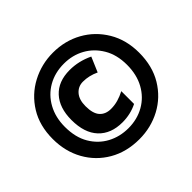

<svg xmlns="http://www.w3.org/2000/svg" viewBox="-133 -774 828 828"><g transform="rotate(-45 281.5 -360.0)"><path d="M282 -96Q204 -96 144.5 -130.5Q85 -165 51.5 -225Q18 -285 18 -361Q18 -442 54.5 -501Q91 -560 151.5 -592Q212 -624 282 -624Q355 -624 414.5 -591Q474 -558 509.5 -498.5Q545 -439 545 -361Q545 -279 509 -219.5Q473 -160 413 -128Q353 -96 282 -96ZM282 -163Q336 -163 379 -187.5Q422 -212 446.5 -256.5Q471 -301 471 -361Q471 -422 445 -466Q419 -510 376.5 -533.5Q334 -557 282 -557Q227 -557 184 -532.5Q141 -508 116.5 -463.5Q92 -419 92 -361Q92 -297 118 -253Q144 -209 187 -186Q230 -163 282 -163ZM282 -199Q212 -199 172.5 -241Q133 -283 133 -362Q133 -436 171.5 -478Q210 -520 280 -520Q335 -520 387 -495L358 -427Q322 -444 285 -444Q256 -444 237 -422.5Q218 -401 218 -361Q218 -316 236.5 -295.5Q255 -275 288 -275Q310 -275 331 -281Q352 -287 373 -298V-220Q331 -199 282 -199Z"/></g></svg>

Font: Noto Sans Mono SemiCondensed Black
Style: Regular
Weight: 900
Width: 4
Designer: Monotype Design Team
Foundry: Monotype Imaging Inc.
Version: Version 2.014; ttfautohint (v1.8.4.7-5d5b)